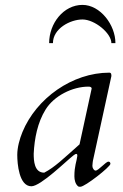

<svg xmlns="http://www.w3.org/2000/svg" viewBox="-20 -729 492 765"><path d="M300.3 15.1C318.8 15.1 419.9 -64.5 419.9 -76.2C419.9 -81.5 417 -85 412.1 -85C401.4 -85 372.6 -49.3 360.8 -49.3C354.5 -49.3 348.1 -59.1 348.1 -67.9C348.1 -73.7 350.1 -87.9 350.1 -87.9L423.8 -425.8C423.8 -431.6 423.8 -439.5 415.5 -439.5C268.6 -439.5 125 -337.9 69.3 -202.6C58.1 -175.3 48.8 -141.6 48.8 -111.8C48.8 -77.1 55.7 13.2 105 13.2C142.6 13.2 246.1 -89.8 273.4 -110.4C277.8 -113.8 281.2 -115.7 284.2 -115.7C288.1 -115.7 288.1 -110.8 288.1 -107.9C285.2 -84 276.4 -68.8 276.4 -26.4C276.4 -12.2 280.3 4.4 291 13.2C293.5 15.1 296.4 15.1 300.3 15.1ZM114.3 -116.7C117.2 -176.8 129.4 -240.7 161.6 -292.5C195.3 -347.2 268.6 -383.8 332 -383.8C337.9 -383.8 345.2 -382.8 345.2 -376L296.9 -153.8C232.9 -97.2 198.7 -63 156.2 -41C116.2 -41 114.3 -88.9 114.3 -116.7ZM308.6 -709.5C233.4 -709.5 175.8 -636.2 175.8 -557.1H190.9C190.9 -615.2 259.8 -651.4 308.6 -651.4C357.4 -651.4 423.8 -596.7 423.8 -557.1H439.9C439.9 -629.9 379.4 -709.5 308.6 -709.5Z"/></svg>

Font: Cardo
Style: Italic
Weight: 400
Designer: David J. Perry
Foundry: David J. Perry
Version: Version 0.99